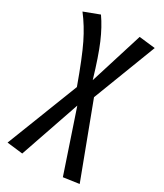

<svg xmlns="http://www.w3.org/2000/svg" viewBox="-193 -612 768 898"><g transform="rotate(30 191.0 -163.0)"><path d="M387 199 303 211 194 -113 83 210 -2 200 149 -187Q101 -320 68.5 -386.5Q36 -453 -5 -506L77 -537Q110 -490 137 -427Q164 -364 197 -252L286 -537L373 -527L242 -186Z"/></g></svg>

Font: Fira Sans Extra Condensed
Style: Regular
Weight: 400
Width: 1
Designer: Carrois Corporate & Edenspiekermann AG
Foundry: Carrois Corporate GbR & Edenspiekermann AG
Version: Version 4.203